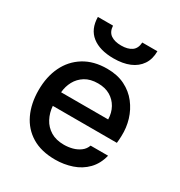

<svg xmlns="http://www.w3.org/2000/svg" viewBox="-176 -862 925 989"><g transform="rotate(30 287.0 -367.5)"><path d="M295 6Q212 6 156 -28Q100 -62 71.5 -122.5Q43 -183 43 -262Q43 -342 72.5 -403Q102 -464 158.5 -499Q215 -534 295 -534Q356 -534 401 -511.5Q446 -489 475.5 -451Q505 -413 519 -366.5Q533 -320 531 -270Q531 -259 530 -249Q529 -239 528 -228H147Q150 -188 167.5 -155Q185 -122 217 -102.5Q249 -83 296 -83Q322 -83 346.5 -89.5Q371 -96 390.5 -110.5Q410 -125 418 -148H522Q509 -95 475.5 -60.5Q442 -26 394.5 -10Q347 6 295 6ZM149 -310H429Q428 -349 411 -379.5Q394 -410 364 -427.5Q334 -445 292 -445Q246 -445 215.5 -426Q185 -407 168.5 -376.5Q152 -346 149 -310ZM295 -596Q213 -596 166.5 -632.5Q120 -669 119 -741H209Q211 -705 234 -689Q257 -673 296 -673Q335 -673 358 -689Q381 -705 383 -741H473Q473 -694 451 -661.5Q429 -629 389.5 -612.5Q350 -596 295 -596Z"/></g></svg>

Font: Onest Medium
Style: Regular
Weight: 500
Designer: Dmitri Voloshin, Andrey Kudryavtsev
Foundry: Dmitri Voloshin, Andrey Kudryavtsev
Version: Version 1.000;gftools[0.9.33]